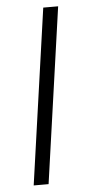

<svg xmlns="http://www.w3.org/2000/svg" viewBox="-51 -716 335 746"><g transform="rotate(-5 116.5 -342.5)"><path d="M205.1 -685.1 107.9 0H49.8L147 -685.1Z"/></g></svg>

Font: Fira Sans Compressed Light
Style: Italic
Weight: 300
Width: 3
Italic angle: -8°
Designer: Carrois Corporate & Edenspiekermann AG
Foundry: Carrois Corporate GbR & Edenspiekermann AG
Version: Version 4.203;PS 004.203;hotconv 1.0.88;makeotf.lib2.5.64775